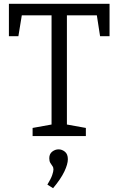

<svg xmlns="http://www.w3.org/2000/svg" viewBox="-20 -718 625 1013"><path d="M152 0V-43L252 -61V-637H95L77 -527H27V-698H558V-527H508L491 -637H333V-61L433 -43V0ZM260 275 230 256Q249 225 255.5 205.5Q262 186 262 176Q262 165 256.5 158Q251 151 245.5 141.5Q240 132 240 117Q240 94 255.5 82Q271 70 289 70Q307 70 322.5 82.5Q338 95 338 122Q338 148 319.5 187Q301 226 260 275Z"/></svg>

Font: Bitter
Style: Regular
Weight: 400
Designer: Sol Matas, and Bitter project Authors
Foundry: Sol Matas
Version: Version 2.001